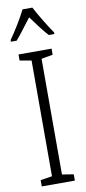

<svg xmlns="http://www.w3.org/2000/svg" viewBox="-103 -985 458 1023"><g transform="rotate(-10 125.5 -473.5)"><path d="M152 -947H99C77 -903 37 -837 8 -797V-788H39C64 -816 98 -863 126 -899C154 -861 185 -818 213 -788H243V-797C221 -828 176 -901 152 -947ZM215 0V-34L153 -44V-670L215 -681V-714H36V-681L99 -670V-44L36 -34V0Z"/></g></svg>

Font: Noto Sans Devanagari UI ExtraCondensed Light
Style: Regular
Weight: 300
Width: 2
Designer: Jelle Bosma - Monotype Design Team
Foundry: Monotype Imaging Inc.
Version: Version 2.004